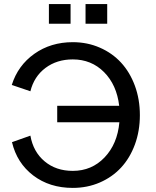

<svg xmlns="http://www.w3.org/2000/svg" viewBox="-20 -917 767 947"><path d="M262.2 -395H567.9Q555.7 -498.5 493.2 -561.3Q430.7 -624 338.9 -624Q260.3 -624 204.1 -581.8Q147.9 -539.6 129.9 -466.8L38.1 -498Q68.4 -594.2 149.4 -651.6Q230.5 -709 338.9 -709Q410.6 -709 472.2 -682.1Q533.7 -655.3 577.1 -608.2Q620.6 -561 645.3 -494.1Q669.9 -427.2 669.9 -349.1Q669.9 -271 645.3 -204.1Q620.6 -137.2 577.1 -90.3Q533.7 -43.5 472.2 -16.8Q410.6 9.8 338.9 9.8Q224.6 9.8 144 -51.5Q63.5 -112.8 39.1 -215.8L129.9 -248Q144 -168 200.2 -121.1Q256.3 -74.2 338.9 -74.2Q432.6 -74.2 495.8 -140.6Q559.1 -207 568.8 -314H262.2ZM328.1 -799.8H221.2V-897H328.1ZM508.8 -799.8H401.9V-897H508.8Z"/></svg>

Font: LT Superior Med
Style: Regular
Weight: 500
Designer: Daniel Lyons
Foundry: LyonsType
Version: Version 1.000